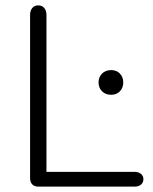

<svg xmlns="http://www.w3.org/2000/svg" viewBox="-20 -695 571 715"><path d="M92 -32V-639Q92 -655 100 -665Q108 -675 122 -675Q137 -675 145 -665Q153 -655 153 -639V-55H481Q496 -55 505 -47.5Q514 -40 514 -28Q514 -15 505 -7.5Q496 0 481 0H123Q108 0 100 -8.5Q92 -17 92 -32ZM347 -388Q347 -408 360 -421Q373 -434 394 -434Q414 -434 426.5 -421Q439 -408 439 -388Q439 -368 426.5 -355Q414 -342 394 -342Q373 -342 360 -355Q347 -368 347 -388Z"/></svg>

Font: SN Pro Light
Style: Regular
Weight: 300
Designer: Tobias Whetton
Foundry: Supernotes
Version: Version 1.002